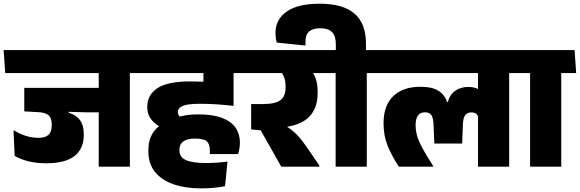

<svg xmlns="http://www.w3.org/2000/svg" viewBox="-45 -920 3201 1060"><path d="M672 -559.5H500V0H672ZM476 -516.5H754.5L746 -643.5H467.5ZM704.5 -516.5 696 -643.5H-25L-16 -516.5ZM555 -435H89V-305L276 -304.5L425 -300H555ZM333.5 -340H89V-305L163 -301Q193 -299.5 210 -291.8Q227 -284 233.8 -269.2Q240.5 -254.5 240.5 -232V-226.5Q240.5 -192.5 222.8 -175.8Q205 -159 167 -159Q131.5 -159 96.8 -170.2Q62 -181.5 29.5 -201.5L36 -59.5Q69 -40 112.8 -29.2Q156.5 -18.5 210.5 -18.5Q315.5 -18.5 366.5 -58.8Q417.5 -99 417.5 -175V-182.5Q417.5 -227 397.2 -255.8Q377 -284.5 333.5 -298Z M1044 -516.5H1327L1318.5 -643.5H1035ZM1244.5 -559.5H1078V-464H1244.5ZM1334 -516.5 1325.5 -643.5H707L716 -516.5ZM1078 -550.5V-376L1244.5 -338.5V-550.5ZM845 -217 951 -274Q944.5 -278.5 940.8 -285.2Q937 -292 937 -300V-302Q937 -323 963 -335Q989 -347 1062 -347Q1108.5 -347 1153.8 -343.8Q1199 -340.5 1244.5 -335.5V-451.5Q1184 -461 1124.2 -465.8Q1064.5 -470.5 1004.5 -470.5Q880 -470.5 824 -433.2Q768 -396 768 -330.5V-326.5Q768 -288.5 789.8 -260.8Q811.5 -233 845 -217ZM1197.5 108 1211 -28Q1182.5 -24 1152 -22Q1121.5 -20 1091 -20Q1017.5 -20 981.5 -36.2Q945.5 -52.5 945.5 -90.5V-94Q945.5 -123.5 966.8 -139.2Q988 -155 1032 -155Q1080 -155 1096.8 -139.8Q1113.5 -124.5 1113.5 -89.5V-69.5H1269.5Q1274 -83 1276.8 -100.5Q1279.5 -118 1279.5 -133Q1279.5 -179.5 1255.8 -214.5Q1232 -249.5 1181.2 -269Q1130.5 -288.5 1050 -288.5Q1000.5 -288.5 962 -280Q923.5 -271.5 897.5 -259L875.5 -247.5Q823 -225 798.5 -185.2Q774 -145.5 774 -91.5V-84.5Q774 -16.5 810.5 29Q847 74.5 912.5 97.2Q978 120 1064 120Q1104 120 1137.5 116.8Q1171 113.5 1197.5 108Z M1780 -516.5 1771 -643.5H1290L1299 -516.5ZM1718 0V-6.5L1646 -111.5Q1625 -142 1605.5 -164.2Q1586 -186.5 1563.2 -204Q1540.5 -221.5 1510.5 -237V-284L1341.5 -345.5V-205.5L1394.5 -200.5L1507.5 0ZM1661 -544.5H1483.5Q1510.5 -523 1521 -499.8Q1531.5 -476.5 1531.5 -444V-435Q1531.5 -389.5 1503.8 -367.5Q1476 -345.5 1405 -345.5H1341.5L1428 -211L1476 -213Q1600 -219.5 1654.2 -267.8Q1708.5 -316 1708.5 -404V-415Q1708.5 -457 1697.2 -488.5Q1686 -520 1661 -544.5Z M1980 0V-559.5H1808V0ZM2062.5 -516.5 2053.5 -643.5H1725.5L1734 -516.5ZM1720.5 -899.5Q1599 -899.5 1537.5 -856Q1476 -812.5 1476 -738.5Q1476 -723.5 1477.8 -710.8Q1479.5 -698 1483 -685L1641.5 -668.5V-692Q1641.5 -729 1662.2 -746.5Q1683 -764 1724 -764Q1766.5 -764 1787.8 -743.2Q1809 -722.5 1809 -676V-626.5H1975.5V-678.5Q1975.5 -790.5 1912 -845Q1848.5 -899.5 1720.5 -899.5Z M2766 -559.5H2594V0H2766ZM2570 -516.5H2848.5L2839.5 -643.5H2561ZM2021.5 -516.5H2798.5L2789.5 -643.5H2012.5ZM2276.5 -441Q2179.5 -441 2126 -389.2Q2072.5 -337.5 2072.5 -240.5Q2072.5 -170.5 2095.2 -114.8Q2118 -59 2157 0H2347V-2.5Q2304 -69 2276.8 -122.2Q2249.5 -175.5 2249.5 -230Q2249.5 -263.5 2262.2 -281.8Q2275 -300 2300.5 -300Q2326 -300 2336.5 -284.5Q2347 -269 2348.5 -233L2353 -127.5H2506.5L2510.5 -233Q2512 -270.5 2524 -285Q2536 -299.5 2557 -299.5Q2574.5 -299.5 2584.2 -291.2Q2594 -283 2598.5 -267L2607 -418.5Q2596 -429.5 2579.2 -434.8Q2562.5 -440 2539.5 -440Q2498 -440 2467.8 -418.5Q2437.5 -397 2427.5 -357H2423Q2410 -397.5 2375 -419.2Q2340 -441 2276.5 -441Z M3053.5 0V-559.5H2881.5V0ZM3136 -516.5 3127 -643.5H2799L2807.5 -516.5Z"/></svg>

Font: Anek Devanagari Medium ExtraBold
Style: Regular
Weight: 800
Version: Version 1.003